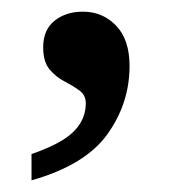

<svg xmlns="http://www.w3.org/2000/svg" viewBox="-20 -155 302 329"><path d="M34 109Q66 98 86.5 85.5Q107 73 117 57Q127 41 127 22Q127 8 116 0Q105 -8 90.5 -15.5Q76 -23 65 -36Q54 -49 54 -74Q54 -104 73.5 -119.5Q93 -135 122 -135Q156 -135 179 -111Q202 -87 202 -42Q202 22 164 75Q126 128 34 154Z"/></svg>

Font: Noto Serif Hebrew Medium
Style: Regular
Weight: 500
Version: Version 2.003